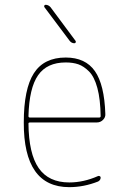

<svg xmlns="http://www.w3.org/2000/svg" viewBox="-20 -770 540 800"><path d="M253.9 -509.8Q175.8 -509.8 138.7 -456.5Q101.6 -403.3 98.6 -286.1Q98.6 -280.3 104.5 -280.3H393.6Q398.4 -280.3 399.4 -285.2Q398.4 -356.4 385.7 -403.3Q373 -450.2 351.1 -472.2Q329.1 -494.1 306.6 -502Q284.2 -509.8 253.9 -509.8ZM268.6 9.8Q78.1 9.8 79.1 -259.8Q79.1 -399.4 121.1 -464.8Q163.1 -530.3 253.9 -530.3Q335.9 -530.3 375.5 -473.6Q415 -417 418.9 -294.9Q419.9 -281.2 409.2 -270.5Q398.4 -259.8 383.8 -259.8H104.5Q99.6 -259.8 98.6 -255.9Q99.6 -129.9 141.1 -69.8Q182.6 -9.8 268.6 -9.8Q328.1 -9.8 387.7 -36.1Q391.6 -38.1 395.5 -36.1Q399.4 -34.2 399.4 -30.3Q399.4 -19.5 388.7 -13.7Q329.1 9.8 268.6 9.8ZM270.5 -599.6 165 -740.2Q163.1 -743.2 164.6 -746.6Q166 -750 169.9 -750Q181.6 -750 190.4 -740.2L294.9 -599.6Q296.9 -596.7 295.4 -593.3Q293.9 -589.8 290 -589.8Q278.3 -589.8 270.5 -599.6Z"/></svg>

Font: Rounded-X Mgen+ 1mn thin
Style: Regular
Weight: 100
Designer: [Source Han Sans]
Ryoko NISHIZUKA  (kana & ideographs); Paul D. Hunt (Latin, Greek & Cyrillic); Wenlong ZHANG  (bopomofo
Version: Version 1.059.20150602